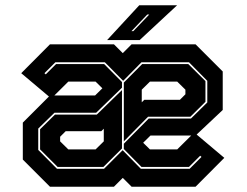

<svg xmlns="http://www.w3.org/2000/svg" viewBox="-20 -708 935 728"><path d="M169.5 0 66.5 -103V-243L169.5 -346H340.5L373.5 -378.5V-368L342.5 -398.5H239L174.5 -334.5L60.5 -430.5L169.5 -540H412L445.5 -506.5L479 -540H721.5L824.5 -437V-291L721.5 -194H550.5L517.5 -161.5V-172L548.5 -141.5H652L716.5 -205.5L830.5 -109.5L721.5 0H479L445.5 -33.5L412 0ZM196 -68H374.5L445 -138.5L514 -68H699L744 -113L739 -117.5L696.5 -75H516.5L449.5 -143V-163L544 -258.5H704L766 -319.5V-401.5L696.5 -472H516.5L447 -401.5L377.5 -472H190L148.5 -430.5L153.5 -426L192.5 -465H375L442.5 -397V-375.5L344.5 -280.5H186.5L125 -220.5V-139.5ZM198.5 -75 132 -141.5V-218L188.5 -273.5H347L442.5 -366.5V-145L372 -75ZM449.5 -172V-395L519 -465H694L759 -400.5V-322L702 -265.5H541.5ZM239 -141.5H342.5L373.5 -172V-220L364 -210.5H229L208 -189.5V-172ZM517.5 -320 527 -329.5H662L683 -350.5V-368L652 -398.5H548.5L517.5 -368ZM386 -556 508 -688H651.5L509.5 -556ZM478.5 -590H485.5L546 -653H538.5Z"/></svg>

Font: Tourney ExtraBold
Style: Regular
Weight: 800
Designer: Tyler Finck
Foundry: Etcetera Type Co
Version: Version 1.015